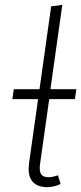

<svg xmlns="http://www.w3.org/2000/svg" viewBox="-20 -761 335 792"><path d="M145 -83Q144 -77 144 -67Q144 -48 152.5 -39Q161 -30 180 -30Q197 -30 219 -38L230 -2Q202 11 174 11Q138 11 118 -8Q98 -27 98 -65Q98 -71 100 -89L137 -352H31L37 -393H143L191 -735L237 -741L188 -393H295L289 -352H183Z"/></svg>

Font: Fira Sans ExtraLight
Style: Italic
Weight: 275
Italic angle: -8°
Designer: Carrois Corporate & Edenspiekermann AG
Foundry: Carrois Corporate GbR & Edenspiekermann AG
Version: Version 4.203